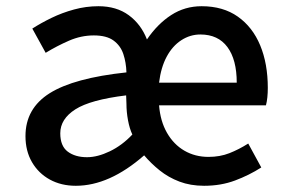

<svg xmlns="http://www.w3.org/2000/svg" viewBox="-20 -584 923 618"><path d="M224 14Q177 14 140.5 -6Q104 -26 83 -62Q62 -98 62 -146Q62 -235 140 -284Q218 -333 387 -351Q386 -383 377 -410Q368 -437 345.5 -453.5Q323 -470 282 -470Q241 -470 202 -453Q163 -436 127 -414L84 -492Q112 -510 146 -526.5Q180 -543 218.5 -553.5Q257 -564 297 -564Q355 -564 394.5 -535Q434 -506 453 -457Q487 -507 531 -535.5Q575 -564 629 -564Q698 -564 745.5 -530.5Q793 -497 817.5 -438Q842 -379 842 -301Q842 -285 840.5 -270.5Q839 -256 836 -245H492Q496 -194 517.5 -156.5Q539 -119 573.5 -99Q608 -79 651 -79Q688 -79 718.5 -91Q749 -103 779 -122L821 -45Q782 -20 736.5 -3Q691 14 637 14Q593 14 557.5 0.5Q522 -13 494 -35.5Q466 -58 444 -84Q388 -35 333 -10.5Q278 14 224 14ZM260 -78Q294 -78 333.5 -97Q373 -116 406 -151Q397 -170 392 -197Q387 -224 387 -250L386 -277Q271 -263 222.5 -232Q174 -201 174 -155Q174 -114 198 -96Q222 -78 260 -78ZM492 -318H742Q742 -392 712 -432.5Q682 -473 625 -473Q592 -473 563.5 -454.5Q535 -436 516.5 -401.5Q498 -367 492 -318Z"/></svg>

Font: Noto Sans HK Thin Medium
Style: Regular
Weight: 500
Version: Version 2.004-H2;hotconv 1.0.118;makeotfexe 2.5.65603